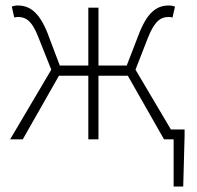

<svg xmlns="http://www.w3.org/2000/svg" viewBox="-20 -508 717 700"><path d="M17 0H63L195 -232H302V0H339V-232H446L578 0H613V172H648L653 -13V-36H603L474 -254L520 -372C545 -435 569 -446 594 -446C601 -446 603 -446 609 -444L618 -484C613 -486 604 -488 596 -488C555 -488 520 -468 488 -388L442 -269H339V-480H302V-269H198L153 -388C121 -468 85 -488 44 -488C37 -488 27 -486 23 -484L32 -444C38 -446 39 -446 46 -446C72 -446 96 -435 120 -372L167 -254Z"/></svg>

Font: Source Sans Pro Light
Style: Regular
Weight: 300
Designer: Paul D. Hunt
Foundry: Adobe Systems Incorporated
Version: Version 3.006;hotconv 1.0.111;makeotfexe 2.5.65597